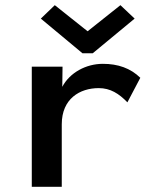

<svg xmlns="http://www.w3.org/2000/svg" viewBox="-20 -723 603 743"><path d="M192 -703 138 -651 299 -517H339L501 -651L446 -703L319 -602ZM103 0H219V-242C219 -341 289 -382 362 -382C407 -382 440 -361 473 -327L523 -422C485 -459 437 -476 378 -476C313 -476 250 -442 221 -387L222 -465H103Z"/></svg>

Font: Inconsolata SemiExpanded
Style: Bold
Weight: 700
Width: 6
Monospace: yes
Designer: Raph Levien, Cyreal, Brenton Simpson
Foundry: Raph Levien, Cyreal, Google
Version: Version 3.100